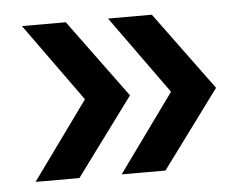

<svg xmlns="http://www.w3.org/2000/svg" viewBox="-38 -554 611 480"><g transform="rotate(-5 268.0 -314.5)"><path d="M249 -119 390 -314 249 -510H359L503 -314L359 -119ZM33 -119 174 -314 33 -510H143L287 -314L143 -119Z"/></g></svg>

Font: MuseoModerno Thin Medium
Style: Regular
Weight: 500
Version: Version 1.003